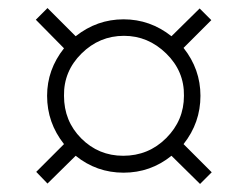

<svg xmlns="http://www.w3.org/2000/svg" viewBox="-20 -592 589 477"><path d="M506 -164 436 -234Q478 -287 478 -354Q478 -420 436 -473L505 -542L476 -571L406 -502Q353 -544 287 -544Q221 -544 168 -502L98 -572L69 -543L139 -472Q97 -419 97 -354Q97 -287 139 -234L70 -165L98 -136L168 -205Q220 -163 287 -163Q354 -163 406 -205L477 -135ZM139 -354Q138 -415 182.5 -459Q227 -503 288 -503Q348 -503 393 -459Q438 -415 437 -354Q437 -293 393 -249Q349 -205 286 -205Q225 -205 182 -248Q139 -291 139 -354Z"/></svg>

Font: Noto Sans UI SemiCondensed Light
Style: Italic
Weight: 300
Width: 4
Designer: Monotype Design Team
Foundry: Monotype Imaging Inc.
Version: 1.001